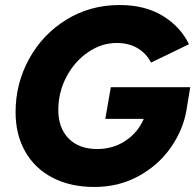

<svg xmlns="http://www.w3.org/2000/svg" viewBox="-20 -732 777 764"><path d="M42 -286Q42 -400 96 -498Q150 -596 244.5 -654Q339 -712 456 -712Q557 -712 627.5 -669Q698 -626 732 -556L581 -483Q562 -520 527 -540.5Q492 -561 444 -561Q385 -561 331.5 -525Q278 -489 245 -427.5Q212 -366 212 -294Q212 -223 253 -181Q294 -139 367 -139Q430 -139 479.5 -172Q529 -205 552 -259H399L421 -385H737L722 -294Q709 -216 660 -145.5Q611 -75 532 -31.5Q453 12 356 12Q260 12 189 -25Q118 -62 80 -129.5Q42 -197 42 -286Z"/></svg>

Font: Oak Sans ExtraBold
Style: Italic
Weight: 800
Italic angle: -9.49998°
Foundry: Erik Kennedy, Walven
Version: Version 1.000